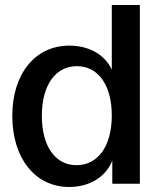

<svg xmlns="http://www.w3.org/2000/svg" viewBox="-20 -733 642 766"><path d="M256 13C337 13 402 -27 428 -92V0H538V-713H426V-455C398 -516 334 -551 256 -551C121 -551 29 -439 29 -271C29 -102 120 13 256 13ZM285 -74C200 -74 147 -150 147 -271C147 -393 201 -469 287 -469C372 -469 426 -393 426 -272C426 -150 371 -74 285 -74Z"/></svg>

Font: Ronzino Medium
Style: Regular
Weight: 500
Designer: Nunzio Mazzaferro
Foundry: Collletttivo
Version: Version 1.000;Glyphs 3.3 (3337)